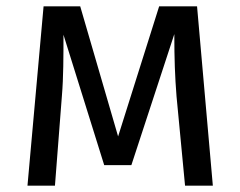

<svg xmlns="http://www.w3.org/2000/svg" viewBox="-20 -588 761 608"><path d="M604 -568H484L354 -156L234 -568H118L67 0H154L176 -284C181 -343 181 -411 181 -478L310 -65H396L532 -480C532 -401 534 -346 539 -283L566 0H654Z"/></svg>

Font: Glow Sans SC Normal Book
Style: Regular
Weight: 500
Designer: Ryoko NISHIZUKA (kana, bopomofo & ideographs); Paul D. Hunt (Latin, Greek & Cyrillic); Sandoll Communications, Soo-young
Version: Version 0.93